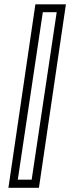

<svg xmlns="http://www.w3.org/2000/svg" viewBox="-20 -770 352 890"><path d="M19 100.5 144 -750H285.5L160.5 100.5ZM62.5 62.8H126.8L242.8 -713.5H178.5Z"/></svg>

Font: Tourney Thin
Style: Regular
Weight: 100
Designer: Tyler Finck
Foundry: Etcetera Type Co
Version: Version 1.015